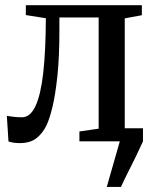

<svg xmlns="http://www.w3.org/2000/svg" viewBox="-20 -558 612 758"><path d="M401.5 180 453 0 435 -51.5H544.5V0Q531 30 515.8 61.2Q500.5 92.5 485.2 122.5Q470 152.5 457.5 180ZM57.5 7Q43.5 7 32 5Q20.5 3 13.5 0.5L7 -100.5Q17.5 -98.5 33.8 -96.8Q50 -95 67 -95Q99.5 -95 120.2 -139.5Q141 -184 150.8 -271Q160.5 -358 161 -486L82 -498.5V-537.5H540V-498L472.5 -485.5V-50L541.5 -39V0H293.5V-39L369.5 -50V-489H214.5V-438Q214.5 -331.5 206.5 -257Q198.5 -182.5 187 -135.2Q175.5 -88 163.5 -63Q148.5 -32 124 -12.5Q99.5 7 57.5 7Z"/></svg>

Font: Merriweather 60pt
Style: Regular
Weight: 400
Version: Version 2.100